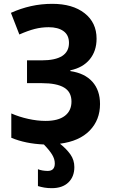

<svg xmlns="http://www.w3.org/2000/svg" viewBox="-20 -744 588 1002"><path d="M266 109Q266 86 252 63Q238 40 209 10Q113 6 39 -25V-152Q80 -134 127.5 -123.5Q175 -113 218 -113Q284 -113 318.5 -139.5Q353 -166 353 -214Q353 -264 314.5 -287Q276 -310 199 -310H121V-429H197Q340 -429 340 -520Q340 -561 311.5 -581.5Q283 -602 234 -602Q197 -602 161.5 -593Q126 -584 81 -564L37 -677Q88 -700 141.5 -712Q195 -724 253 -724Q359 -724 421.5 -675Q484 -626 484 -542Q484 -478 448.5 -434.5Q413 -391 347 -377V-373Q422 -362 462 -317.5Q502 -273 502 -201Q502 -118 448 -62.5Q394 -7 293 6Q327 33 347.5 62Q368 91 368 128Q368 178 337 208Q306 238 250 238Q229 238 211.5 235Q194 232 178 227V139Q187 143 201 145.5Q215 148 229 148Q266 148 266 109Z"/></svg>

Font: Noto Sans SemiCondensed
Style: Bold
Weight: 700
Width: 4
Designer: Monotype Design Team
Foundry: Monotype Imaging Inc.
Version: Version 2.013; ttfautohint (v1.8.4.7-5d5b)